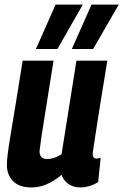

<svg xmlns="http://www.w3.org/2000/svg" viewBox="-20 -809 539 839"><path d="M117 10Q64 10 37 -17.5Q10 -45 10 -89Q10 -107 14 -138.5Q18 -170 26.5 -221Q35 -272 48 -351Q61 -430 79 -544H214Q200 -456 190 -393.5Q180 -331 173 -287Q166 -243 161 -210.5Q156 -178 153 -151Q151 -114 187 -114Q216 -114 249 -135L314 -544H449Q430 -428 418 -353.5Q406 -279 399.5 -236Q393 -193 390 -172.5Q387 -152 386 -146Q385 -140 385 -138Q385 -116 402 -116Q410 -116 420 -120L409 -14Q394 -3 372.5 3.5Q351 10 332 10Q300 10 278.5 -5.5Q257 -21 249 -45Q215 -17 183.5 -3.5Q152 10 117 10ZM294 -595 380 -789H499L387 -595ZM137 -595 223 -789H342L231 -595Z"/></svg>

Font: Georama SemiCondensed
Style: Bold Italic
Weight: 700
Width: 4
Italic angle: -9°
Designer: Jean-Baptiste Levee
Foundry: Production Type
Version: Version 1.000